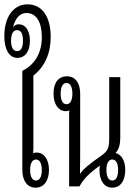

<svg xmlns="http://www.w3.org/2000/svg" viewBox="-22 -860 631 886"><path d="M142 6C180 6 204 -25 204 -76C204 -124 181 -156 147 -156C141 -156 135 -155 131 -153C131 -161 132 -168 132 -175V-511C184 -552 212 -613 212 -689C212 -784 172 -840 105 -840C40 -840 -2 -782 -2 -693C-2 -631 21 -593 58 -593C95 -593 116 -624 116 -672C116 -719 96 -748 63 -748C53 -748 45 -743 38 -734C49 -778 71 -800 100 -800C145 -800 171 -759 171 -689C171 -618 141 -563 81 -533V-76C81 -26 104 6 142 6ZM57 -624C39 -624 29 -641 29 -672C29 -704 39 -721 57 -721C75 -721 84 -704 84 -672C84 -641 75 -624 57 -624ZM144 -27C127 -27 117 -45 117 -76C117 -106 127 -124 144 -124C161 -124 171 -106 171 -76C171 -45 161 -27 144 -27Z M297 0H345C363 -34 389 -60 439 -96C438 -90 437 -83 437 -76C437 -26 459 6 496 6C534 6 556 -26 556 -76C556 -118 539 -147 511 -154C527 -171 533 -191 533 -230V-504H482V-225C482 -175 476 -163 442 -139C396 -107 365 -83 349 -60H347C348 -109 348 -153 348 -202V-428C348 -479 324 -508 287 -508C249 -508 225 -480 225 -428C225 -377 249 -347 282 -347C287 -347 293 -348 298 -350C297 -343 297 -336 297 -329ZM285 -379C268 -379 258 -396 258 -428C258 -458 267 -477 285 -477C302 -477 312 -459 312 -428C312 -397 302 -379 285 -379ZM496 -27C479 -27 469 -45 469 -76C469 -106 479 -124 496 -124C514 -124 523 -105 523 -76C523 -45 514 -27 496 -27Z"/></svg>

Font: Noto Sans Thai Looped UI Condensed Light
Style: Regular
Weight: 300
Width: 3
Designer: Cadson Demak Team
Foundry: Cadson Demak Co., Ltd.
Version: Version 1.000